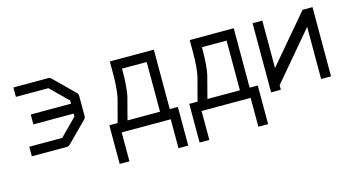

<svg xmlns="http://www.w3.org/2000/svg" viewBox="-69 -745 2106 1142"><g transform="rotate(-15 984.0 -174.0)"><path d="M57 -51V-110H260L363 -214V-232H115V-293H363V-313L257 -417H57V-475H269Q282 -475 290 -467L413 -346Q422 -337 422 -325V-202Q422 -190 413 -181L293 -60Q284 -51 273 -51Z M610 128H550V-110H601Q609.5 -144.5 621.5 -187Q633.5 -229.5 638.2 -249.5Q643 -269.5 647 -307.2Q651 -345 651 -396V-445V-476H922V-110H972V128H912V-50H610ZM662 -110H862V-416H710V-394Q710 -343 706.2 -305.5Q702.5 -268 698 -248.2Q693.5 -228.5 681.8 -186.2Q670 -144 662 -110Z M1102 128H1042V-110H1093Q1101.5 -144.5 1113.5 -187Q1125.5 -229.5 1130.2 -249.5Q1135 -269.5 1139 -307.2Q1143 -345 1143 -396V-445V-476H1414V-110H1464V128H1404V-50H1102ZM1154 -110H1354V-416H1202V-394Q1202 -343 1198.2 -305.5Q1194.5 -268 1190 -248.2Q1185.5 -228.5 1173.8 -186.2Q1162 -144 1154 -110Z M1899 -50H1838V-371L1590 -78V-50H1530V-476H1590V-184L1838 -476H1899Z"/></g></svg>

Font: IBM 3270 Semi-Condensed
Style: Condensed
Weight: 400
Monospace: yes
Version: Version 2.3.1